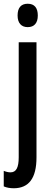

<svg xmlns="http://www.w3.org/2000/svg" viewBox="-37 -766 278 1026"><path d="M57 -683C57 -643 77 -621 111 -621C146 -621 165 -643 165 -683C165 -723 148 -746 111 -746C75 -746 57 -724 57 -683ZM38 240C116 239 158 188 158 75V-540H63V74C63 129 50 155 19 155C8 155 -5 152 -17 147V230C-1 237 17 240 38 240Z"/></svg>

Font: Noto Sans Arabic ExtCond Med
Style: Regular
Weight: 500
Width: 2
Designer: Monotype Design Team, Nadine Chahine, Nizar Qandah and Khaled Hosny
Foundry: Monotype Imaging Inc.
Version: Version 2.012